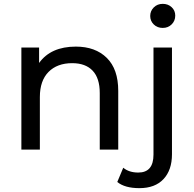

<svg xmlns="http://www.w3.org/2000/svg" viewBox="-20 -777 1005 997"><path d="M890 -696Q890 -669 871.5 -650.5Q853 -632 825 -632Q797 -632 778.5 -650Q760 -668 760 -694Q760 -720 778.5 -738.5Q797 -757 825 -757Q853 -757 871.5 -739.5Q890 -722 890 -696ZM594 0H498V-294Q498 -371 461 -410Q424 -449 355 -449Q277 -449 232 -403.5Q187 -358 187 -273V0H91V-530H183V-450Q244 -535 374 -535Q475 -535 534.5 -476.5Q594 -418 594 -305ZM777 26V-530H873V24Q873 106 829 153Q785 200 704 200Q628 200 589 168L620 94Q650 119 698 119Q777 119 777 26Z"/></svg>

Font: Montserrat
Style: Regular
Weight: 500
Designer: Julieta Ulanovsky
Foundry: Julieta Ulanovsky
Version: Version 7.200;PS 007.200;hotconv 1.0.88;makeotf.lib2.5.64775